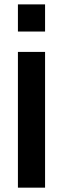

<svg xmlns="http://www.w3.org/2000/svg" viewBox="-20 -864 290 884"><path d="M62.5 -625H187.5V0H62.5ZM62.5 -843.8H187.5V-718.8H62.5Z"/></svg>

Font: tigers
Style: Regular
Weight: 400
Designer: vernon adams
Foundry: vernon adams
Version: Version 1.2